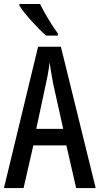

<svg xmlns="http://www.w3.org/2000/svg" viewBox="-20 -950 503 970"><path d="M364.7 0 315.4 -215.3H148.4L99.1 0H0L172.4 -713.9H287.6L463.4 0ZM299.3 -298.8 248.5 -527.8Q245.1 -546.9 241.7 -565.7Q238.3 -584.5 235.6 -601.8Q232.9 -619.1 230.5 -635.3Q229 -619.6 226.3 -602.1Q223.6 -584.5 220.2 -566.2Q216.8 -547.9 212.4 -528.8L163.1 -298.8ZM182.6 -929.7Q193.4 -907.2 209.2 -879.4Q225.1 -851.6 241.7 -825.7Q258.3 -799.8 272 -781.7V-770H212.9Q198.2 -782.7 179.2 -801.8Q160.2 -820.8 140.6 -842.3Q121.1 -863.8 104.7 -884.5Q88.4 -905.3 78.1 -920.9V-929.7Z"/></svg>

Font: Open Sans Condensed Medium
Style: Regular
Weight: 500
Width: 3
Designer: Monotype Design Team
Foundry: Monotype Imaging Inc.
Version: Version 3.000